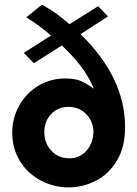

<svg xmlns="http://www.w3.org/2000/svg" viewBox="-20 -801 595 832"><path d="M201 -647 83 -572 127 -527 248 -604Q296 -559 330.5 -514Q365 -469 387 -416Q360 -436 333.5 -448.5Q307 -461 263 -461Q199 -461 146.5 -429.5Q94 -398 63.5 -344Q33 -290 33 -226Q33 -157 66.5 -103Q100 -49 156.5 -19Q213 11 278 11Q337 11 393 -16.5Q449 -44 485.5 -103Q522 -162 522 -250Q522 -465 329 -653L448 -730L405 -774L281 -696Q250 -723 226 -740.5Q202 -758 162 -781L94 -726Q159 -685 201 -647ZM172 -228Q172 -276 202 -307Q232 -338 276 -338Q324 -338 354.5 -305.5Q385 -273 385 -228Q385 -222 383 -208Q375 -166 347.5 -140.5Q320 -115 281 -115Q233 -115 202.5 -148Q172 -181 172 -228Z"/></svg>

Font: Geom Medium
Style: Bold
Weight: 500
Version: Version 1.102